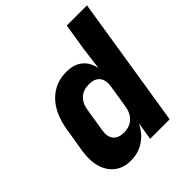

<svg xmlns="http://www.w3.org/2000/svg" viewBox="-201 -864 1008 1008"><g transform="rotate(-45 303.0 -360.0)"><path d="M192 10Q140 10 104 -17Q68 -44 53 -92.5Q38 -141 48 -205L71 -345Q88 -448 143.5 -504Q199 -560 283 -560Q338 -560 372 -532.5Q406 -505 416 -454L432 -580L456 -730H606L490 0H345L361 -100Q335 -47 292 -18.5Q249 10 192 10ZM271 -120Q314 -120 340.5 -144.5Q367 -169 374 -215L393 -335Q401 -381 382 -405.5Q363 -430 320 -430Q279 -430 253 -407Q227 -384 220 -340L199 -210Q192 -167 211 -143.5Q230 -120 271 -120Z"/></g></svg>

Font: JetBrains Mono ExtraBold
Style: Italic
Weight: 800
Italic angle: -9°
Monospace: yes
Designer: Philipp Nurullin, Konstantin Bulenkov
Foundry: JetBrains
Version: Version 2.305; ttfautohint (v1.8.4.7-5d5b)